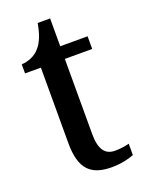

<svg xmlns="http://www.w3.org/2000/svg" viewBox="-130 -723 603 798"><g transform="rotate(-20 172.0 -324.5)"><path d="M225 10C266 10 305 0 323 -8V-58C303 -53 284 -50 260 -50C217 -50 194 -79 194 -147V-480H315V-536H194V-659H139C130 -608 117 -578 97 -556C78 -534 49 -522 18 -520V-480H88V-146C88 -30 133 10 225 10Z"/></g></svg>

Font: Noto Serif Lao SemiCondensed Medium
Style: Regular
Weight: 500
Width: 4
Designer: Monotype Design Team
Foundry: Monotype Imaging Inc.
Version: Version 2.003